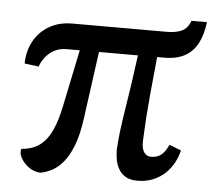

<svg xmlns="http://www.w3.org/2000/svg" viewBox="-47 -655 804 717"><g transform="rotate(5 355.0 -297.0)"><path d="M131 10.5Q113 10.5 96.8 2Q80.5 -6.5 68.8 -19.8Q57 -33 52 -47.2Q47 -61.5 51.5 -72Q94.5 -75 121.5 -96.2Q148.5 -117.5 164.8 -154Q181 -190.5 191 -238.5L236.5 -457.5H187.5Q159 -457.5 138.8 -445.5Q118.5 -433.5 106 -416.2Q93.5 -399 89 -383.5L35.5 -390.5Q36.5 -438 57 -475Q77.5 -512 114.2 -533.2Q151 -554.5 200.5 -554.5H554.5Q588 -554.5 610 -564.5Q632 -574.5 642.5 -603.5H700.5Q695 -557.5 678.2 -524.8Q661.5 -492 630.8 -474.8Q600 -457.5 552.5 -457.5H526.5Q518 -373 513 -318.8Q508 -264.5 505.8 -231.5Q503.5 -198.5 502.8 -178.2Q502 -158 501 -141.5Q500 -113.5 509.2 -99.2Q518.5 -85 535 -84.5Q558.5 -84.5 573.5 -96Q588.5 -107.5 601 -135L645.5 -118Q640 -94 627.8 -71.2Q615.5 -48.5 596.5 -30.5Q577.5 -12.5 551.5 -1.8Q525.5 9 493 9Q466 9 449 -1Q432 -11 422.8 -27Q413.5 -43 410 -62Q406.5 -81 406.5 -99.5Q408 -132 412.8 -170.2Q417.5 -208.5 424.8 -253.2Q432 -298 439.5 -349Q447 -400 454.5 -457.5H308.5L274 -206Q265.5 -143 249.5 -102.2Q233.5 -61.5 213.2 -38Q193 -14.5 171.8 -3.8Q150.5 7 131 10.5Z"/></g></svg>

Font: Merriweather 20pt SemiBold
Style: Regular
Weight: 600
Version: Version 2.100